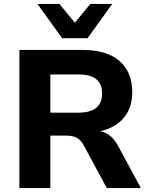

<svg xmlns="http://www.w3.org/2000/svg" viewBox="-20 -960 759 980"><path d="M79 0V-705H405Q525 -705 590 -648.5Q655 -592 655 -490Q655 -428 629 -383.5Q603 -339 555.5 -313.5Q508 -288 442 -284L448 -293L477 -292Q510 -290 536.5 -271Q563 -252 584 -213L699 0H525L407 -219Q397 -237 384 -248Q371 -259 354.5 -263.5Q338 -268 317 -268H237V0ZM237 -385H381Q441 -385 471 -409.5Q501 -434 501 -483Q501 -532 471 -556Q441 -580 380 -580H237ZM297 -765 171 -940H283L362 -844L441 -940H553L427 -765Z"/></svg>

Font: Nunito Sans 10pt ExtraBold
Style: Regular
Weight: 800
Designer: Vernon Adams
Foundry: Vernon Adams
Version: Version 3.101;gftools[0.9.27]